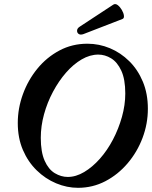

<svg xmlns="http://www.w3.org/2000/svg" viewBox="-20 -885 727 918"><path d="M353 13Q300 13 248.5 -8.5Q197 -30 155.5 -70.5Q114 -111 89.5 -168Q65 -225 65 -297Q65 -367 89.5 -434.5Q114 -502 158.5 -556.5Q203 -611 264 -643.5Q325 -676 398 -676Q454 -676 505.5 -654.5Q557 -633 598 -592.5Q639 -552 663 -494.5Q687 -437 687 -365Q687 -293 661.5 -225.5Q636 -158 590 -104Q544 -50 483.5 -18.5Q423 13 353 13ZM304 -39Q343 -39 382.5 -62.5Q422 -86 457.5 -126Q493 -166 520 -217.5Q547 -269 563 -326Q579 -383 579 -438Q579 -506 560 -547Q541 -588 511.5 -606Q482 -624 450 -624Q410 -624 370.5 -601Q331 -578 296 -538Q261 -498 233.5 -446.5Q206 -395 190.5 -338.5Q175 -282 175 -226Q175 -158 193.5 -116.5Q212 -75 242 -57Q272 -39 304 -39ZM379 -722Q365 -717 356.5 -722.5Q348 -728 348.5 -739Q349 -750 362 -758L522 -863Q532 -869 543 -860.5Q554 -852 562.5 -837.5Q571 -823 572.5 -810Q574 -797 565 -794Z"/></svg>

Font: Junicode VF
Style: Italic
Weight: 400
Italic angle: -11°
Designer: Peter S. Baker
Version: Version 2.209